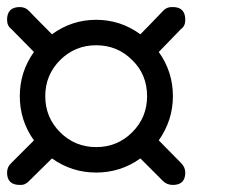

<svg xmlns="http://www.w3.org/2000/svg" viewBox="-20 -668 665 543"><path d="M62 -156C90.7 -184 112.3 -205.3 127 -220C164.3 -193.3 206 -180 252 -180C298 -180 339.7 -193.3 377 -220L441 -156C448.3 -148.7 457.7 -145 469 -145C492.3 -145 504 -156.7 504 -180C504 -190 500 -199 492 -207C464 -235.7 443 -257 429 -271C455.7 -309 469 -350.7 469 -396C469 -442 455.7 -483.7 429 -521C457 -549.7 478 -571.3 492 -586C500 -591.3 504 -600 504 -612C504 -636 492.3 -648 469 -648C457.7 -648.7 448.3 -645 441 -637C412.3 -607 391 -585 377 -571C339.7 -598.3 298 -612 252 -612C206 -612 164.3 -598.3 127 -571C97.7 -600.3 76 -622.3 62 -637C55.3 -644.3 46.7 -648 36 -648C12 -648 0 -636 0 -612C0 -600.7 4 -592 12 -586C40.7 -556.7 62 -535 76 -521C49.3 -483.7 36 -442 36 -396C36 -350 49.3 -308.3 76 -271L12 -207C4 -199.7 0 -190.7 0 -180C0 -156.7 12 -145 36 -145C46 -144.3 54.7 -148 62 -156ZM252 -540C292 -540 326 -526 354 -498C382 -470.7 396 -436.7 396 -396C396 -356 382 -322 354 -294C326 -266 292 -252 252 -252C212 -252 178 -266 150 -294C122 -322 108 -356 108 -396C108 -436 122 -470 150 -498C178 -526 212 -540 252 -540Z"/></svg>

Font: Semi-Coder
Style: Regular
Weight: 400
Version: 0.1000